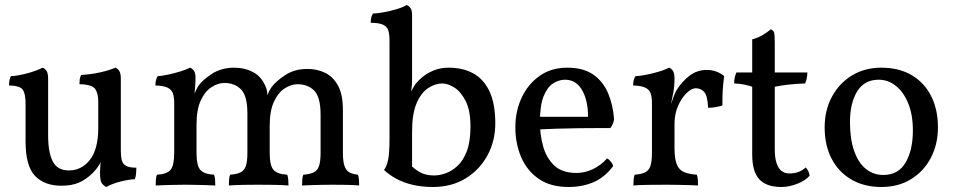

<svg xmlns="http://www.w3.org/2000/svg" viewBox="-20 -737 3802 766"><path d="M225 4Q158 4 120 -35Q82 -74 82 -174V-325Q82 -360 72 -377.5Q62 -395 16 -396Q16 -407 17.5 -415.5Q19 -424 23 -433Q54 -435 90.5 -445Q127 -455 150 -467Q159 -464 165.5 -454.5Q172 -445 172 -423V-196Q172 -129 190.5 -93Q209 -57 255 -57Q305 -57 338.5 -99Q372 -141 372 -228V-330Q372 -365 359.5 -382.5Q347 -400 297 -401Q297 -412 298 -420.5Q299 -429 304 -438Q343 -440 380.5 -448.5Q418 -457 440 -467Q449 -464 455.5 -454.5Q462 -445 462 -423V-133L384 -96Q379 -83 370 -70.5Q361 -58 350 -47Q324 -21 295 -8.5Q266 4 225 4ZM404 9Q394 4 386.5 -5.5Q379 -15 379 -49Q379 -60 380.5 -80Q382 -100 389 -136H462Q462 -113 466 -97.5Q470 -82 483.5 -75Q497 -68 524 -68Q524 -58 523 -45.5Q522 -33 518 -22Q493 -21 460 -12.5Q427 -4 404 9Z M601 3Q601 -11 602 -21.5Q603 -32 606 -40Q646 -42 660.5 -59.5Q675 -77 675 -127V-325Q675 -349 670 -364Q665 -379 649 -387Q633 -395 600 -396Q600 -407 602 -416Q604 -425 609 -433Q626 -434 651.5 -439.5Q677 -445 701 -452.5Q725 -460 738 -467Q747 -464 753.5 -455Q760 -446 760 -427Q760 -411 758.5 -390Q757 -369 752 -328L742 -327Q756 -365 762.5 -378Q769 -391 772 -395Q788 -418 825.5 -442.5Q863 -467 915 -467Q957 -467 992 -448Q1027 -429 1043 -383Q1047 -371 1047 -350H1044Q1053 -375 1064 -390Q1081 -413 1118 -437.5Q1155 -462 1207 -462Q1245 -462 1277 -446.5Q1309 -431 1328.5 -395.5Q1348 -360 1348 -299V-127Q1348 -93 1354.5 -74.5Q1361 -56 1374.5 -49Q1388 -42 1408 -40Q1411 -31 1412 -21Q1413 -11 1413 3Q1391 1 1362.5 0.5Q1334 0 1304 0Q1284 0 1263 0.5Q1242 1 1222 1.5Q1202 2 1185 3Q1185 -11 1186 -21.5Q1187 -32 1190 -40Q1217 -42 1232 -49.5Q1247 -57 1253 -75.5Q1259 -94 1259 -127V-279Q1259 -350 1233.5 -375.5Q1208 -401 1167 -401Q1142 -401 1116 -384.5Q1090 -368 1073 -331.5Q1056 -295 1056 -234V-127Q1056 -75 1072 -58.5Q1088 -42 1126 -40Q1129 -31 1130 -21Q1131 -11 1131 3Q1106 1 1073.5 0.5Q1041 0 1012 0Q983 0 951.5 0.5Q920 1 893 3Q893 -11 894 -21.5Q895 -32 898 -40Q925 -42 940 -49.5Q955 -57 961 -75.5Q967 -94 967 -127V-284Q967 -355 941.5 -380.5Q916 -406 875 -406Q850 -406 824 -389.5Q798 -373 781 -336.5Q764 -300 764 -239V-127Q764 -77 779 -59.5Q794 -42 834 -40Q837 -31 838 -21Q839 -11 839 3Q822 2 801 1.5Q780 1 759 0.5Q738 0 720 0Q703 0 681 0.5Q659 1 638 1.5Q617 2 601 3Z M1610 -86Q1630 -65 1653.5 -51Q1677 -37 1712 -37Q1733 -37 1757.5 -45.5Q1782 -54 1805 -75Q1828 -96 1842.5 -134Q1857 -172 1857 -232Q1857 -296 1838 -333.5Q1819 -371 1793 -387.5Q1767 -404 1745 -404Q1716 -404 1688 -385.5Q1660 -367 1642 -325Q1624 -283 1624 -213V-54ZM1707 9Q1662 9 1625 0Q1588 -9 1560 -24.5Q1532 -40 1512 -59Q1523 -73 1528.5 -100Q1534 -127 1534 -186V-575Q1534 -599 1529.5 -614.5Q1525 -630 1509 -638Q1493 -646 1459 -646Q1459 -657 1461 -666Q1463 -675 1468 -683Q1483 -683 1510.5 -688Q1538 -693 1564 -701Q1590 -709 1602 -717Q1611 -714 1617.5 -705Q1624 -696 1624 -677V-416Q1624 -398 1622 -385.5Q1620 -373 1618 -362L1614 -273L1595 -319Q1608 -351 1617.5 -368Q1627 -385 1632 -393Q1641 -408 1660.5 -425.5Q1680 -443 1708 -455Q1736 -467 1769 -467Q1828 -467 1869.5 -443.5Q1911 -420 1933.5 -371Q1956 -322 1956 -245Q1956 -175 1925 -117.5Q1894 -60 1838 -25.5Q1782 9 1707 9Z M2248 9Q2177 9 2130 -23Q2083 -55 2059.5 -109.5Q2036 -164 2036 -229Q2036 -293 2061 -347Q2086 -401 2132.5 -434Q2179 -467 2243 -467Q2308 -467 2347.5 -439Q2387 -411 2406.5 -364Q2426 -317 2430 -260Q2426 -240 2415 -226Q2398 -226 2364 -226Q2330 -226 2287 -225.5Q2244 -225 2199 -223.5Q2154 -222 2114 -220V-271H2326Q2326 -337 2302 -378Q2278 -419 2234 -419Q2210 -419 2187 -404.5Q2164 -390 2149 -353.5Q2134 -317 2134 -250Q2134 -201 2146.5 -154.5Q2159 -108 2190.5 -77.5Q2222 -47 2280 -47Q2313 -47 2345 -62Q2377 -77 2402 -105Q2410 -101 2417.5 -91.5Q2425 -82 2426 -74Q2392 -29 2347.5 -10Q2303 9 2248 9Z M2671 -147Q2671 -104 2680 -81.5Q2689 -59 2709 -50.5Q2729 -42 2760 -40Q2763 -32 2764 -21.5Q2765 -11 2765 3Q2750 2 2729.5 1.5Q2709 1 2686 0.5Q2663 0 2639 0Q2604 0 2565.5 0.5Q2527 1 2507 3Q2507 -11 2508 -21.5Q2509 -32 2512 -40Q2539 -42 2554 -49.5Q2569 -57 2575 -75.5Q2581 -94 2581 -127V-227H2671ZM2671 -293V-214H2581V-325L2671 -423Q2671 -389 2665 -361.5Q2659 -334 2654 -307ZM2649 -301Q2660 -329 2666 -347Q2672 -365 2679 -377Q2701 -412 2731 -435Q2761 -458 2800 -458Q2838 -458 2869 -434Q2867 -418 2865 -397Q2863 -376 2862.5 -355Q2862 -334 2862 -316Q2853 -313 2837.5 -310Q2822 -307 2805 -307Q2803 -355 2789.5 -370Q2776 -385 2756 -385Q2739 -385 2719 -365.5Q2699 -346 2685 -314Q2671 -282 2671 -243ZM2581 -214V-325Q2581 -349 2576 -364Q2571 -379 2555 -387Q2539 -395 2506 -396Q2506 -407 2508 -416Q2510 -425 2515 -433Q2546 -435 2586 -445Q2626 -455 2649 -467Q2658 -464 2664.5 -454.5Q2671 -445 2671 -423Z M3097 9Q3038 9 3009.5 -21.5Q2981 -52 2981 -120V-391Q2966 -396 2950 -399.5Q2934 -403 2909 -404Q2909 -417 2911 -426.5Q2913 -436 2918 -448H2981V-580Q3001 -585 3020.5 -596Q3040 -607 3055 -620Q3065 -616 3068 -608Q3071 -600 3071 -568V-448H3201Q3201 -438 3199 -426.5Q3197 -415 3192 -404Q3156 -403 3126 -399.5Q3096 -396 3071 -391V-141Q3071 -108 3078 -86.5Q3085 -65 3098 -55Q3111 -45 3129 -45Q3150 -45 3165.5 -51Q3181 -57 3195 -69Q3208 -54 3210 -36Q3194 -17 3161.5 -4Q3129 9 3097 9Z M3496 9Q3428 9 3377 -20.5Q3326 -50 3298 -103.5Q3270 -157 3270 -229Q3270 -297 3299 -351Q3328 -405 3379 -436Q3430 -467 3496 -467Q3567 -467 3617.5 -437Q3668 -407 3695 -353.5Q3722 -300 3722 -229Q3722 -161 3693.5 -107Q3665 -53 3614.5 -22Q3564 9 3496 9ZM3504 -39Q3564 -39 3593 -88.5Q3622 -138 3622 -217Q3622 -279 3603.5 -324.5Q3585 -370 3554 -394.5Q3523 -419 3486 -419Q3428 -419 3399.5 -372Q3371 -325 3371 -250Q3371 -183 3387.5 -135.5Q3404 -88 3434 -63.5Q3464 -39 3504 -39Z"/></svg>

Font: Vollkorn
Style: Regular
Weight: 400
Designer: Friedrich Althausen
Foundry: Friedrich Althausen
Version: Version 5.001